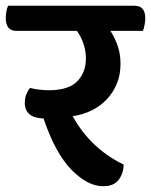

<svg xmlns="http://www.w3.org/2000/svg" viewBox="-54 -635 524 666"><path d="M329 -528Q344 -505 354 -476.5Q364 -448 364 -414Q364 -375 351 -344Q338 -313 315.5 -289.5Q293 -266 263 -251.5Q233 -237 198 -232Q260 -120 375 -64Q374 -32 357 -10.5Q340 11 304 11Q250 11 194 -46Q138 -103 97 -224Q32 -226 32 -279Q32 -294 37 -307Q42 -320 50 -330Q61 -327 78.5 -324.5Q96 -322 115 -322Q184 -322 214 -353Q244 -384 244 -432Q244 -483 213 -528H2Q-34 -528 -34 -573Q-34 -582 -32 -594.5Q-30 -607 -26 -615H413Q450 -615 450 -571Q450 -562 447.5 -549Q445 -536 442 -528Z"/></svg>

Font: Baloo 2 SemiBold
Style: Regular
Weight: 600
Designer: Sarang Kulkarni and Ek Type
Foundry: Ek Type
Version: Version 1.640;hotconv 1.0.111;makeotfexe 2.5.65597; ttfautoh